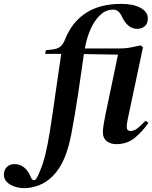

<svg xmlns="http://www.w3.org/2000/svg" viewBox="-174 -730 786 991"><path d="M-49 241Q-74 241 -98.5 233Q-123 225 -138.5 209.5Q-154 194 -154 171Q-154 148 -139 132.5Q-124 117 -99 117Q-51 117 -23 167L-12 191Q-7 199 0.5 199.5Q8 200 14 192Q19 183 24 172.5Q29 162 35 146Q49 113 60.5 65.5Q72 18 82 -43Q97 -138 111.5 -242Q126 -346 142 -452H59L63 -471L99 -475Q124 -478 138.5 -490.5Q153 -503 162 -527Q197 -616 269.5 -663Q342 -710 452 -710Q514 -710 551.5 -689.5Q589 -669 589 -635Q589 -608 573 -594.5Q557 -581 534 -581Q488 -581 459 -637L452 -651Q434 -684 405 -680Q371 -679 342.5 -652Q314 -625 294 -580.5Q274 -536 264 -480H445Q467 -480 485 -482.5Q503 -485 524 -490L552 -496L564 -486L487 -123Q484 -108 482 -96.5Q480 -85 480 -76Q480 -54 500 -54Q517 -54 534.5 -67Q552 -80 577 -107L592 -96Q564 -54 523.5 -20Q483 14 427 14Q396 14 376.5 -1.5Q357 -17 357 -47Q357 -64 361 -88Q365 -112 370 -137L435 -448L259 -451Q245 -350 229 -244Q213 -138 195 -43Q181 32 158 87Q135 142 97 180Q66 211 27.5 226Q-11 241 -49 241Z"/></svg>

Font: DeepMind Serif Text
Style: Italic
Weight: 400
Italic angle: -12°
Designer: Frank Grießhammer / Modifications: Colophon Foundry
Foundry: Colophon Foundry
Version: Version 5.003; ttfautohint (v1.8.2)